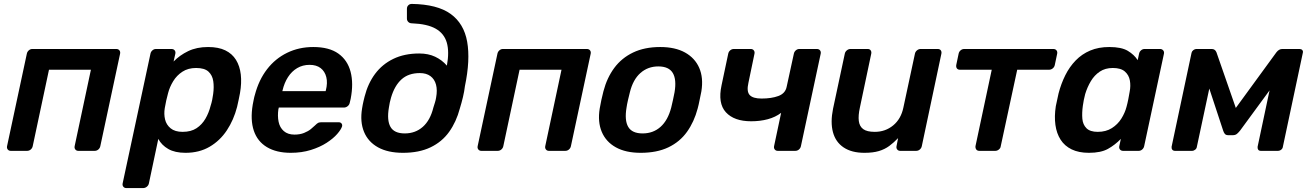

<svg xmlns="http://www.w3.org/2000/svg" viewBox="-20 -770 6688 980"><path d="M35 0Q25 0 19.5 -7Q14 -14 16 -24L117 -496Q119 -506 127 -513Q135 -520 145 -520H573Q584 -520 589.5 -513Q595 -506 593 -496L492 -24Q490 -14 482 -7Q474 0 463 0H380Q370 0 364.5 -7Q359 -14 361 -24L444 -414H230L147 -24Q145 -14 137 -7Q129 0 118 0Z M625 190Q615 190 609.5 183Q604 176 606 166L748 -496Q750 -506 758 -513Q766 -520 776 -520H855Q866 -520 871.5 -513Q877 -506 875 -496L866 -456Q897 -488 940.5 -509Q984 -530 1042 -530Q1095 -530 1130 -513Q1165 -496 1184.5 -464.5Q1204 -433 1209 -390Q1214 -347 1205 -295Q1202 -278 1198 -260Q1194 -242 1190 -224Q1173 -158 1138 -105Q1103 -52 1050 -21Q997 10 927 10Q873 10 839 -9.5Q805 -29 788 -61L740 166Q738 176 729.5 183Q721 190 710 190ZM912 -97Q955 -97 983 -115.5Q1011 -134 1028.5 -164Q1046 -194 1055 -230Q1060 -245 1063 -260Q1066 -275 1068 -290Q1073 -326 1068.5 -356Q1064 -386 1044 -404.5Q1024 -423 981 -423Q940 -423 911 -404Q882 -385 864 -355.5Q846 -326 838 -295Q833 -277 828.5 -257Q824 -237 821 -218Q816 -188 822.5 -160.5Q829 -133 851 -115Q873 -97 912 -97Z M1464 10Q1391 10 1342.5 -19Q1294 -48 1275.5 -103Q1257 -158 1270 -236Q1272 -246 1275 -261.5Q1278 -277 1281 -286Q1301 -362 1343 -416.5Q1385 -471 1445.5 -500.5Q1506 -530 1579 -530Q1660 -530 1707 -496.5Q1754 -463 1769.5 -403.5Q1785 -344 1770 -266L1765 -245Q1763 -235 1754.5 -228Q1746 -221 1735 -221H1403Q1403 -221 1402.5 -218Q1402 -215 1401 -213Q1396 -178 1402 -148.5Q1408 -119 1428.5 -101Q1449 -83 1483 -83Q1511 -83 1532 -91.5Q1553 -100 1566.5 -111Q1580 -122 1587 -129Q1599 -141 1605 -143.5Q1611 -146 1622 -146H1709Q1718 -146 1723 -140Q1728 -134 1726 -125Q1721 -109 1701 -86Q1681 -63 1647 -41Q1613 -19 1566.5 -4.5Q1520 10 1464 10ZM1421 -305H1642L1643 -308Q1653 -347 1645.5 -376.5Q1638 -406 1616.5 -422.5Q1595 -439 1560 -439Q1525 -439 1497 -422.5Q1469 -406 1450 -376.5Q1431 -347 1422 -308Z M2037 10Q1960 10 1909.5 -18Q1859 -46 1838 -97Q1817 -148 1828 -216Q1830 -227 1831.5 -236Q1833 -245 1835.5 -254.5Q1838 -264 1841 -277Q1858 -344 1894.5 -393Q1931 -442 1987.5 -469.5Q2044 -497 2120 -497Q2166 -497 2201 -480.5Q2236 -464 2261 -435Q2274 -506 2260.5 -552.5Q2247 -599 2204 -623.5Q2161 -648 2082 -651Q2071 -651 2064 -658Q2057 -665 2057 -675V-725Q2057 -736 2064 -743Q2071 -750 2082 -750Q2212 -748 2280 -699Q2348 -650 2364.5 -557Q2381 -464 2353 -330Q2350 -304 2343 -274.5Q2336 -245 2327 -216Q2309 -148 2272.5 -97Q2236 -46 2177.5 -18Q2119 10 2037 10ZM2046 -89Q2100 -89 2138 -122.5Q2176 -156 2192 -221Q2196 -234 2200 -246.5Q2204 -259 2206 -272Q2213 -310 2205.5 -338Q2198 -366 2177 -381.5Q2156 -397 2123 -397Q2065 -397 2029.5 -365Q1994 -333 1976 -272Q1972 -259 1969.5 -246.5Q1967 -234 1965 -221Q1954 -156 1973 -122.5Q1992 -89 2046 -89Z M2437 0Q2427 0 2421.5 -7Q2416 -14 2418 -24L2519 -496Q2521 -506 2529 -513Q2537 -520 2547 -520H2975Q2986 -520 2991.5 -513Q2997 -506 2995 -496L2894 -24Q2892 -14 2884 -7Q2876 0 2865 0H2782Q2772 0 2766.5 -7Q2761 -14 2763 -24L2846 -414H2632L2549 -24Q2547 -14 2539 -7Q2531 0 2520 0Z M3250 10Q3174 10 3123.5 -18Q3073 -46 3051.5 -97Q3030 -148 3041 -216Q3044 -234 3049.5 -260Q3055 -286 3060 -304Q3078 -373 3115.5 -423.5Q3153 -474 3211.5 -502Q3270 -530 3350 -530Q3426 -530 3476.5 -502Q3527 -474 3549 -423.5Q3571 -373 3560 -304Q3556 -286 3551 -260Q3546 -234 3541 -216Q3523 -148 3486.5 -97Q3450 -46 3391.5 -18Q3333 10 3250 10ZM3260 -89Q3314 -89 3351.5 -122.5Q3389 -156 3406 -221Q3410 -236 3415 -260Q3420 -284 3423 -299Q3434 -364 3414 -397.5Q3394 -431 3340 -431Q3287 -431 3249 -397.5Q3211 -364 3195 -299Q3191 -284 3185.5 -260Q3180 -236 3178 -221Q3167 -156 3186.5 -122.5Q3206 -89 3260 -89Z M3950 0Q3940 0 3934.5 -7Q3929 -14 3931 -24L3967 -194Q3938 -172 3899 -161.5Q3860 -151 3814 -151Q3727 -151 3685 -197Q3643 -243 3663 -335L3697 -496Q3699 -506 3707 -513Q3715 -520 3726 -520H3812Q3822 -520 3827.5 -513Q3833 -506 3831 -496L3800 -347Q3790 -303 3806.5 -285Q3823 -267 3867 -267Q3918 -267 3953 -280Q3988 -293 3995 -326L4032 -496Q4034 -506 4042 -513Q4050 -520 4060 -520H4149Q4160 -520 4165.5 -513Q4171 -506 4169 -496L4068 -24Q4066 -14 4058 -7Q4050 0 4039 0Z M4392 10Q4327 10 4286 -17.5Q4245 -45 4231.5 -95.5Q4218 -146 4232 -215L4292 -496Q4294 -506 4302.5 -513Q4311 -520 4321 -520H4409Q4419 -520 4424 -513Q4429 -506 4427 -496L4369 -221Q4360 -180 4363.5 -152.5Q4367 -125 4386 -111Q4405 -97 4445 -97Q4499 -97 4539 -130Q4579 -163 4591 -221L4650 -496Q4652 -506 4660.5 -513Q4669 -520 4679 -520H4766Q4777 -520 4782 -513Q4787 -506 4785 -496L4685 -24Q4683 -14 4675 -7Q4667 0 4656 0H4575Q4565 0 4559.5 -7Q4554 -14 4556 -24L4564 -65Q4542 -42 4519 -25Q4496 -8 4466 1Q4436 10 4392 10Z M4979 0Q4968 0 4963 -7Q4958 -14 4959 -24L5042 -414H4880Q4869 -414 4864 -421Q4859 -428 4861 -439L4873 -496Q4875 -506 4883 -513Q4891 -520 4902 -520H5356Q5367 -520 5372.5 -513Q5378 -506 5376 -496L5364 -439Q5362 -428 5353.5 -421Q5345 -414 5334 -414H5172L5088 -24Q5087 -14 5078.5 -7Q5070 0 5060 0Z M5538 10Q5486 10 5450 -7.5Q5414 -25 5393.5 -57Q5373 -89 5367 -132.5Q5361 -176 5369 -228Q5373 -246 5376 -260.5Q5379 -275 5383 -293Q5396 -343 5417.5 -386Q5439 -429 5470.5 -461.5Q5502 -494 5544.5 -512Q5587 -530 5642 -530Q5704 -530 5736.5 -510.5Q5769 -491 5787 -463L5794 -496Q5796 -506 5804 -513Q5812 -520 5822 -520H5901Q5911 -520 5917 -513Q5923 -506 5921 -496L5820 -24Q5818 -14 5810 -7Q5802 0 5792 0H5713Q5702 0 5696.5 -7Q5691 -14 5693 -24L5701 -61Q5671 -30 5635 -10Q5599 10 5538 10ZM5583 -97Q5625 -97 5655 -116Q5685 -135 5703.5 -164.5Q5722 -194 5730 -225Q5735 -243 5739 -263.5Q5743 -284 5746 -302Q5752 -332 5747 -359.5Q5742 -387 5721.5 -405Q5701 -423 5660 -423Q5621 -423 5593.5 -404.5Q5566 -386 5548 -356Q5530 -326 5519 -290Q5515 -275 5512 -260Q5509 -245 5507 -230Q5502 -194 5504.5 -164Q5507 -134 5525.5 -115.5Q5544 -97 5583 -97Z M5978 0Q5968 0 5963.5 -6Q5959 -12 5960 -21L6062 -501Q6064 -509 6071.5 -514.5Q6079 -520 6086 -520H6165Q6182 -520 6189 -503L6308 -161L6252 -170L6495 -503Q6508 -520 6525 -520H6613Q6622 -520 6627 -514.5Q6632 -509 6630 -501L6528 -21Q6527 -12 6519.5 -6Q6512 0 6502 0H6416Q6406 0 6402 -6Q6398 -12 6399 -21L6476 -384L6516 -385L6310 -104Q6303 -95 6294.5 -87.5Q6286 -80 6273 -80H6249Q6237 -80 6231.5 -87Q6226 -94 6223 -104L6134 -374L6164 -372L6089 -21Q6088 -12 6080.5 -6Q6073 0 6064 0Z"/></svg>

Font: Rubik Light Medium
Style: Italic
Weight: 500
Italic angle: -12°
Version: Version 2.104